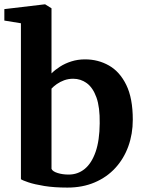

<svg xmlns="http://www.w3.org/2000/svg" viewBox="-20 -839 655 870"><path d="M-0.3 -745.8V-797.7L182.6 -819.4H184.6L213.4 -801.4V-506.4Q229.4 -522.6 252.1 -537.1Q274.7 -551.7 303.5 -560.8Q332.4 -570 365.6 -570Q424.5 -570 473.6 -542.2Q522.7 -514.4 552.2 -454.2Q581.7 -394 581.7 -296.6Q581.7 -231.8 561.4 -175.8Q541.1 -119.8 502.6 -77.9Q464.1 -35.9 409.1 -12.5Q354.2 11 285.5 11Q225.5 11 180.6 3.7Q135.7 -3.6 108.7 -12.8Q81.7 -21.9 74.8 -27V-733.6ZM311.6 -482.2Q289.9 -482.2 270.8 -475.3Q251.8 -468.3 237.1 -457.8Q222.4 -447.4 213.4 -437.4V-73.6Q218.7 -62 241.2 -55Q263.6 -48 291 -48Q332.6 -48 364 -73.7Q395.4 -99.5 413.3 -151.1Q431.2 -202.7 431.8 -280.4Q432.9 -352.9 417.1 -397.2Q401.2 -441.5 373.6 -461.9Q345.9 -482.2 311.6 -482.2Z"/></svg>

Font: Merriweather 7pt Light
Style: Regular
Weight: 300
Designer: Eben Sorkin
Foundry: Eben Sorkin
Version: Version 2.200;gftools[0.9.31]